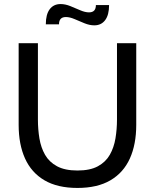

<svg xmlns="http://www.w3.org/2000/svg" viewBox="-20 -913 764 947"><path d="M362 14Q263.5 14 199.2 -23.8Q135 -61.5 103.5 -131.2Q72 -201 72 -297V-700H167V-323Q167 -275 174.5 -230Q182 -185 202.2 -149.5Q222.5 -114 261.2 -93Q300 -72 362 -72Q424.5 -72 463 -93Q501.5 -114 521.8 -149.8Q542 -185.5 549.5 -230.5Q557 -275.5 557 -323V-700H652V-297Q652 -201 620.5 -131.2Q589 -61.5 524.8 -23.8Q460.5 14 362 14ZM445 -788Q422 -788 396.8 -798.2Q371.5 -808.5 347.8 -818.8Q324 -829 305 -829Q271 -829 271 -793H206Q206 -842 225.2 -867.5Q244.5 -893 279 -893Q302 -893 327.2 -882.8Q352.5 -872.5 376.2 -862.2Q400 -852 419 -852Q453 -852 453 -888H518Q518 -839.5 498.8 -813.8Q479.5 -788 445 -788Z"/></svg>

Font: Cabin Resolve
Style: Regular-Resolve
Weight: 400
Designer: Pablo Impallari
Foundry: Pablo Impallari. http://www.impallari.com Igino Marini. http://www.ikern.com
Version: Version 3.001